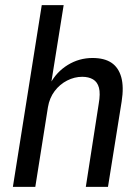

<svg xmlns="http://www.w3.org/2000/svg" viewBox="-20 -725 545 745"><path d="M30 0 142 -705H227L178 -399H174Q199 -446 243 -473Q287 -500 339 -500Q385 -500 412.5 -481.5Q440 -463 450.5 -425.5Q461 -388 452 -331L399 0H313L363 -322Q370 -362 364 -384.5Q358 -407 341 -417Q324 -427 299 -427Q269 -427 240.5 -412.5Q212 -398 192 -371.5Q172 -345 166 -309L117 0Z"/></svg>

Font: Nunito Sans 10pt Condensed Medium
Style: Italic
Weight: 500
Width: 3
Italic angle: -9°
Designer: Vernon Adams
Foundry: Vernon Adams
Version: Version 3.101;gftools[0.9.27]